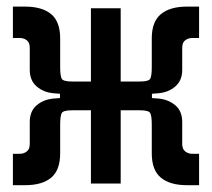

<svg xmlns="http://www.w3.org/2000/svg" viewBox="-20 -542 626 567"><path d="M18.1 4.9V-87.9H39.1Q50.3 -87.9 59.1 -94.7Q67.9 -101.6 67.9 -116.7V-182.1Q67.9 -213.9 88.4 -231.2Q108.9 -248.5 138.7 -251L157.2 -252.4V-265.1L138.7 -266.6Q108.9 -269 88.4 -286.6Q67.9 -304.2 67.9 -335.4V-400.9Q67.9 -416.5 59.1 -423.1Q50.3 -429.7 39.1 -429.7H18.1V-522.5H53.7Q104.5 -522.5 131.1 -500.2Q157.7 -478 157.7 -428.7V-345.7Q157.7 -345.2 157.7 -344.2Q157.7 -318.4 162.1 -309.8Q166.5 -301.3 192.4 -301.3H248.5V-517.6H336.4V-301.3H393.6Q419.4 -301.3 423.8 -309.8Q428.2 -318.4 428.2 -344.2Q428.2 -345.2 428.2 -345.7V-428.7Q428.2 -478 455.1 -500.2Q481.9 -522.5 532.2 -522.5H567.9V-429.7H546.9Q536.1 -429.7 527.1 -423.1Q518.1 -416.5 518.1 -400.9V-335.4Q518.1 -304.2 497.6 -286.6Q477.1 -269 447.3 -266.6L428.7 -265.1V-252.4L447.3 -251Q477.1 -248.5 497.6 -231.2Q518.1 -213.9 518.1 -182.1V-116.7Q518.1 -101.6 527.1 -94.7Q536.1 -87.9 546.9 -87.9H567.9V4.9H532.2Q481.9 4.9 455.1 -17.3Q428.2 -39.6 428.2 -88.9V-171.9Q428.2 -172.4 428.2 -173.3Q428.2 -199.2 423.8 -207.8Q419.4 -216.3 393.6 -216.3H336.4V0H248.5V-216.3H192.4Q166.5 -216.3 162.1 -207.8Q157.7 -199.2 157.7 -173.3Q157.7 -172.4 157.7 -171.9V-88.9Q157.7 -39.6 131.1 -17.3Q104.5 4.9 53.7 4.9Z"/></svg>

Font: Cascadia Code NF
Style: Regular
Weight: 400
Monospace: yes
Designer: Aaron Bell
Foundry: Saja Typeworks
Version: Version 2404.023; ttfautohint (v1.8.4)